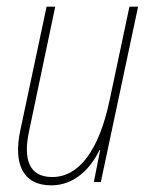

<svg xmlns="http://www.w3.org/2000/svg" viewBox="-20 -547 447 577"><path d="M134 10C202 10 251 -38 279 -96H281L262 0H283L395 -527H369L309 -244C277 -94 217 -15 137 -15C66 -15 50 -70 67 -151L146 -527H120L41 -155C20 -57 47 10 134 10Z"/></svg>

Font: Noto Sans Condensed Thin
Style: Italic
Weight: 100
Width: 3
Italic angle: -12°
Designer: Monotype Design Team
Foundry: Monotype Imaging Inc.
Version: Version 2.013